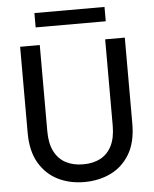

<svg xmlns="http://www.w3.org/2000/svg" viewBox="-59 -913 782 974"><g transform="rotate(-5 332.5 -426.0)"><path d="M331 12Q257 12 197.5 -17.5Q138 -47 102 -107.5Q66 -168 66 -262V-700H166V-261Q166 -198 187 -157.5Q208 -117 245.5 -97.5Q283 -78 333 -78Q384 -78 421 -97.5Q458 -117 478.5 -157.5Q499 -198 499 -261V-700H599V-262Q599 -168 563 -107.5Q527 -47 466.5 -17.5Q406 12 331 12ZM153 -791V-864H510V-791Z"/></g></svg>

Font: DM Sans 24pt Medium
Style: Regular
Weight: 500
Designer: Colophon Foundry, Jonny Pinhorn
Foundry: Colophon Foundry
Version: Version 4.004;gftools[0.9.30]